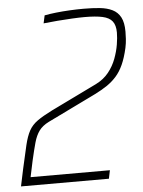

<svg xmlns="http://www.w3.org/2000/svg" viewBox="-51 -737 582 779"><g transform="rotate(-5 240.0 -348.0)"><path d="M3 0 18 -71Q31 -130 39.5 -165.5Q48 -201 60 -223Q72 -245 94.5 -261Q117 -277 155 -296L342 -387Q374 -403 394 -428Q414 -453 425 -482.5Q436 -512 440.5 -539.5Q445 -567 445 -588Q445 -618 432.5 -634Q420 -650 392.5 -656Q365 -662 320 -662Q299 -662 269.5 -660.5Q240 -659 209 -656.5Q178 -654 152 -651L159 -683Q179 -687 206 -690Q233 -693 262.5 -694.5Q292 -696 319 -696Q355 -696 384.5 -693Q414 -690 435.5 -679.5Q457 -669 468.5 -647.5Q480 -626 480 -589Q480 -576 479 -559Q478 -542 474 -523Q465 -483 452.5 -455.5Q440 -428 423 -409Q406 -390 384.5 -375.5Q363 -361 335 -347L138 -251Q112 -238 98.5 -219.5Q85 -201 77 -172.5Q69 -144 59 -100L45 -34H368L361 0Z"/></g></svg>

Font: Saira SemiCondensed Thin
Style: Italic
Weight: 250
Width: 4
Italic angle: -12°
Designer: Hector Gatti with collaboration of the Omnibus-Type team
Foundry: Omnibus-Type
Version: Version 1.101